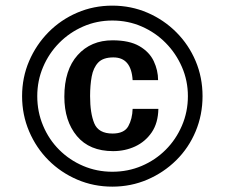

<svg xmlns="http://www.w3.org/2000/svg" viewBox="-20 -659 908 692"><path d="M384.8 13.7Q317.4 13.7 258.3 -11.7Q199.2 -37.1 154.8 -81.5Q110.4 -126 85 -185.5Q59.6 -245.1 59.6 -312.5Q59.6 -379.9 85 -439Q110.4 -498 154.8 -543Q199.2 -587.9 258.3 -613.3Q317.4 -638.7 384.8 -638.7Q452.1 -638.7 511.2 -613.3Q570.3 -587.9 615.2 -543Q660.2 -498 685.1 -439Q710 -379.9 710 -312.5Q710 -245.1 685.1 -185.5Q660.2 -126 615.2 -81.5Q570.3 -37.1 511.2 -11.7Q452.1 13.7 384.8 13.7ZM387.7 -114.3Q302.7 -114.3 257.3 -168.5Q211.9 -222.7 211.9 -310.5Q211.9 -407.2 259.8 -460.4Q307.6 -513.7 385.7 -513.7Q446.3 -513.7 482.4 -492.7Q518.6 -471.7 534.2 -438.5Q549.8 -405.3 549.8 -370.1H458Q453.1 -452.1 388.7 -452.1Q351.6 -452.1 334 -433.6Q316.4 -415 310.5 -383.3Q304.7 -351.6 304.7 -312.5Q304.7 -251 319.8 -214.4Q335 -177.7 385.7 -177.7Q427.7 -177.7 442.4 -204.1Q457 -230.5 458 -266.6H550.8Q549.8 -215.8 526.9 -182.1Q503.9 -148.4 467.3 -131.3Q430.7 -114.3 387.7 -114.3ZM384.8 -40Q441.4 -40 490.7 -61Q540 -82 577.1 -119.1Q614.3 -156.2 635.7 -206.1Q657.2 -255.9 657.2 -312.5Q657.2 -368.2 635.7 -417.5Q614.3 -466.8 577.1 -504.4Q540 -542 490.7 -563.5Q441.4 -585 384.8 -585Q329.1 -585 279.8 -563.5Q230.5 -542 193.4 -504.4Q156.2 -466.8 135.3 -417.5Q114.3 -368.2 114.3 -312.5Q114.3 -255.9 135.3 -206.1Q156.2 -156.2 193.4 -119.1Q230.5 -82 279.8 -61Q329.1 -40 384.8 -40Z"/></svg>

Font: Padauk
Style: Bold
Weight: 700
Designer: Debbi Hosken, Becca Hirsbrunner Spalinger
Foundry: SIL International
Version: Version 5.003